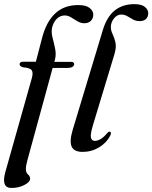

<svg xmlns="http://www.w3.org/2000/svg" viewBox="-35 -742 754 950"><path d="M62 -424Q62 -436.5 79.5 -436.5H142.5L173 -553.5Q193.5 -633.5 237.8 -675.2Q282 -717 352.5 -717Q390 -717 408.2 -702.8Q426.5 -688.5 426.5 -670Q426.5 -651 414.8 -639Q403 -627 382.5 -627Q364.5 -627 348.2 -636.8Q332 -646.5 316.8 -656Q301.5 -665.5 285.5 -665.5Q262 -665.5 245.2 -648.2Q228.5 -631 222.5 -604.5Q218 -582.5 225 -555.8Q232 -529 237.8 -500.8Q243.5 -472.5 237 -447L234 -436H315Q332 -436 332 -425Q332 -416.5 323.5 -411.2Q315 -406 301.5 -406H225.5L102 45.5Q93 77 93 94.5Q93 112.5 103.5 121.2Q114 130 114 142Q114 158.5 85.8 173.2Q57.5 188 21.5 188Q-30.5 188 -8.5 109L122.5 -355.5Q130 -382.5 121.8 -394.5Q113.5 -406.5 78.5 -409Q68.5 -412.5 65.2 -416.2Q62 -420 62 -424ZM629.5 -721.5Q665 -721.5 681.8 -708Q698.5 -694.5 698.5 -676.5Q698.5 -659 687.5 -648.2Q676.5 -637.5 656 -637.5Q638 -637.5 623.5 -645.5Q609 -653.5 595 -661.8Q581 -670 565 -670Q545 -670 529.8 -651.8Q514.5 -633.5 513.5 -610.5Q513 -592 521.8 -574Q530.5 -556 536 -533Q541.5 -510 532 -476.5L425 -123Q411 -76 415 -60.5Q419 -45 434.5 -45Q447.5 -45 463 -54Q478.5 -63 495.5 -83.5Q503.5 -92 509 -90.5Q518 -87.5 510.5 -71Q493 -36 455.8 -13.2Q418.5 9.5 374 9.5Q330.5 9.5 319.2 -17.5Q308 -44.5 325 -100.5L474 -594Q494 -659.5 533 -690.5Q572 -721.5 629.5 -721.5Z"/></svg>

Font: Fraunces 72pt S000
Style: Italic
Weight: 400
Italic angle: -16°
Version: Version 1.000; ttfautohint (v1.8.3)